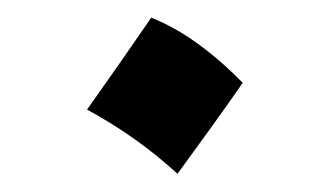

<svg xmlns="http://www.w3.org/2000/svg" viewBox="-20 -184 364 212"><path d="M147 -164.5Q172.8 -154.3 198 -136Q223.3 -117.8 248 -92.5Q230.8 -67.8 212.8 -42.8Q194.8 -17.9 176 7.9Q130.9 -33.4 76.1 -63Q94.4 -88.8 111.8 -113.7Q129.3 -138.7 147 -164.5Z"/></svg>

Font: Pinar DS1 SemiBold
Style: Regular
Weight: 600
Designer: Amin Abedi
Version: Version 3.000